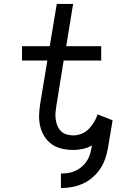

<svg xmlns="http://www.w3.org/2000/svg" viewBox="-20 -755 640 977"><path d="M290 202V128Q308 128 325.5 125.5Q343 123 360.5 115.5Q378 108 393 96Q408 84 419 68.5Q430 53 436 35.5Q442 18 445 0L448 -15Q425 -2 400.5 3Q376 8 353 8Q323 8 294.5 1.5Q266 -5 243.5 -21Q221 -37 206 -61Q191 -85 184.5 -112.5Q178 -140 179 -170Q180 -200 185 -230L221 -447H92V-520H233L269 -735H352L317 -520H495V-447H304L267 -218Q264 -200 262.5 -182.5Q261 -165 263.5 -147.5Q266 -130 272.5 -114.5Q279 -99 290.5 -87.5Q302 -76 318.5 -71Q335 -66 353 -66Q373 -66 394 -74Q415 -82 431 -98Q447 -114 458.5 -133.5Q470 -153 477 -173L553 -143L529 0Q524 28 514.5 55Q505 82 488.5 106Q472 130 449 149.5Q426 169 399.5 180.5Q373 192 345 197Q317 202 290 202Z"/></svg>

Font: Zed Sans Extended
Style: Italic
Weight: 400
Width: 7
Italic angle: -9°
Designer: Belleve Invis
Foundry: Belleve Invis
Version: Version 1.0.0; ttfautohint (v1.8.4)